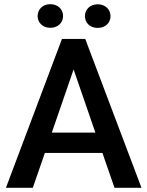

<svg xmlns="http://www.w3.org/2000/svg" viewBox="-20 -897 703 917"><path d="M655.8 0 387.2 -710.9H275.9L8.3 0H136.7L194.3 -166.5H469.2L526.9 0ZM331.5 -565.4 435.5 -263.7H227.5ZM159.7 -820.3C159.7 -789.1 183.6 -764.2 220.2 -764.2C257.3 -764.2 281.2 -789.1 281.2 -820.3C281.2 -852.1 257.3 -877 220.2 -877C183.6 -877 159.7 -852.1 159.7 -820.3ZM385.7 -819.8C385.7 -788.1 409.7 -763.7 446.8 -763.7C483.4 -763.7 507.8 -788.1 507.8 -819.8C507.8 -851.6 483.4 -876.5 446.8 -876.5C409.7 -876.5 385.7 -851.6 385.7 -819.8Z"/></svg>

Font: Vazirmatn Medium
Style: Regular
Weight: 500
Designer: Saber Rastikerdar
Foundry: Saber Rastikerdar
Version: Version 33.003